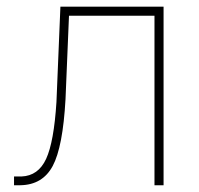

<svg xmlns="http://www.w3.org/2000/svg" viewBox="-20 -548 588 568"><path d="M463.9 -528.3V0H437V-501.5H184.1L173.8 -254.4Q166 -113.3 136 -57.1Q106 -1 40 0H21.5V-25.9H43.5Q93.3 -27.8 116.5 -78.1Q139.6 -128.4 147 -246.1L158.7 -528.3Z"/></svg>

Font: Roboto Thin
Style: Regular
Weight: 250
Designer: Google
Version: Version 2.134; 2016